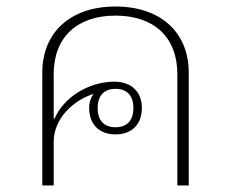

<svg xmlns="http://www.w3.org/2000/svg" viewBox="-20 -570 710 590"><path d="M110 0H145V-134C145 -205 204 -261 266 -281L267 -280C259 -270 254 -256 254 -238C254 -189 284 -157 335 -157C386 -157 416 -189 416 -238C416 -287 385 -319 331 -319C252 -319 175 -270 148 -206H145V-342C145 -455 216 -522 335 -522C454 -522 525 -455 525 -342V0H560V-347C560 -471 473 -550 335 -550C197 -550 110 -471 110 -347ZM335 -179C297 -179 280 -203 280 -238C280 -273 297 -297 335 -297C373 -297 390 -273 390 -238C390 -203 373 -179 335 -179Z"/></svg>

Font: IBM Plex Thai Looped ExtraLight
Style: Regular
Weight: 200
Designer: Mike Abbink, Paul van der Laan, Pieter van Rosmalen, Ben Mitchell, Mark Frömberg
Foundry: Bold Monday
Version: Version 1.0